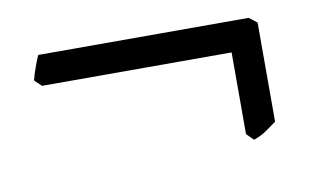

<svg xmlns="http://www.w3.org/2000/svg" viewBox="-38 -364 545 338"><g transform="rotate(-10 234.5 -195.5)"><path d="M435.1 -113.8Q425.3 -106.4 415.3 -99.6Q405.3 -92.8 393.1 -88.9L380.9 -101.1V-247.1H42L29.8 -258.8Q32.2 -268.6 36.4 -280.3Q40.5 -292 44.9 -301.8H420.9L435.1 -291Z"/></g></svg>

Font: Noto Serif Devanagari
Style: Regular
Weight: 400
Designer: Monotype Design Team
Foundry: Monotype Imaging Inc.
Version: Version 1.01